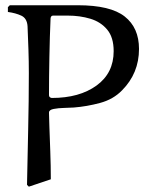

<svg xmlns="http://www.w3.org/2000/svg" viewBox="-20 -699 567 725"><path d="M171.9 -22 88.9 5.9 82 -1Q84 -106 86.4 -211.4Q88.9 -316.9 88.9 -422.9Q88.9 -466.8 87.4 -511.5Q85.9 -556.2 84 -600.1Q82 -629.9 60.5 -639.9Q39.1 -649.9 9.8 -653.8V-671.9L17.1 -679.2H273.9Q397 -679.2 450.9 -636.7Q504.9 -594.2 504.9 -514.2Q504.9 -422.4 440.9 -357.9Q407.7 -323.7 357.9 -310.3Q308.1 -296.9 258.8 -293Q244.6 -292 222.4 -291.5Q200.2 -291 182.6 -287.6Q165 -284.2 165 -273.9Q165 -261.7 166.5 -220.9Q168 -180.2 169.9 -126.5Q171.9 -72.8 171.9 -22ZM235.8 -640.1H180.2Q175.3 -640.1 173.1 -636.5Q170.9 -632.8 170.9 -628.9Q168 -563 166.5 -484.4Q165 -405.8 165 -340.8Q165 -334 168.9 -331.5Q172.9 -329.1 175.8 -329.1Q279.8 -329.1 344.5 -376Q409.2 -422.9 409.2 -505.9Q409.2 -557.6 385 -586.9Q360.8 -616.2 321.3 -628.2Q281.7 -640.1 235.8 -640.1Z"/></svg>

Font: Aref Ruqaa
Style: Regular
Weight: 400
Designer: Abdullah Aref
Version: Version 1.002